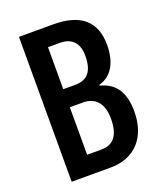

<svg xmlns="http://www.w3.org/2000/svg" viewBox="-133 -802 755 889"><g transform="rotate(-20 244.5 -357.0)"><path d="M66 -714V0H258C379 0 450 -81 450 -206C450 -300 416 -354 340 -374V-378C402 -394 437 -452 437 -540C437 -657 368 -714 235 -714ZM176 -416V-623H234C294 -623 325 -589 325 -527C325 -453 297 -416 235 -416ZM176 -327H241C302 -327 337 -287 337 -213C337 -133 307 -93 248 -93H176Z"/></g></svg>

Font: Noto Sans Display Condensed Medium
Style: Regular
Weight: 500
Width: 3
Designer: Monotype Design Team
Foundry: Monotype Imaging Inc.
Version: Version 1.900